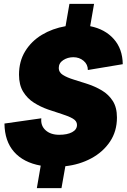

<svg xmlns="http://www.w3.org/2000/svg" viewBox="-20 -850 653 990"><path d="M170 120 190 4Q101 -12 52.5 -67Q4 -122 3 -213L193 -240Q189 -202 215 -178.5Q241 -155 285 -155Q327 -155 352 -168.5Q377 -182 377 -206Q377 -226 355.5 -238.5Q334 -251 300 -261.5Q266 -272 227.5 -285.5Q189 -299 155 -320.5Q121 -342 99.5 -377Q78 -412 78 -465Q78 -534 110 -586Q142 -638 196 -670.5Q250 -703 318 -715L338 -830H465L445 -715Q521 -700 566.5 -649Q612 -598 613 -519L433 -489Q433 -518 411 -536.5Q389 -555 358 -555Q329 -555 306 -540Q283 -525 283 -499Q283 -477 304.5 -463.5Q326 -450 360.5 -439.5Q395 -429 433 -416.5Q471 -404 505.5 -383.5Q540 -363 561.5 -329.5Q583 -296 583 -244Q583 -173 547 -119.5Q511 -66 450.5 -33.5Q390 -1 317 7L297 120Z"/></svg>

Font: Livvic Black
Style: Italic
Weight: 900
Italic angle: -10°
Designer: Jacques Le Bailly, Baron von Fonthausen
Version: Version 1.001; ttfautohint (v1.8.2)